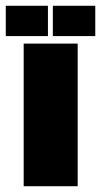

<svg xmlns="http://www.w3.org/2000/svg" viewBox="-68 -645 350 665"><path d="M262 -520V-625H115V-520ZM98 -520V-625H-48V-520ZM14 0H201V-494H14Z"/></svg>

Font: Blinker Headline
Style: Regular
Weight: 900
Width: 4
Designer: Juergen Huber
Foundry: supertype
Version: Version 1.015;PS 1.15;hotconv 1.0.88;makeotf.lib2.5.647800